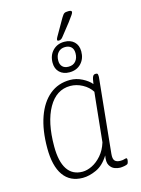

<svg xmlns="http://www.w3.org/2000/svg" viewBox="-133 -969 770 1051"><g transform="rotate(-15 252.5 -444.0)"><path d="M203 7Q131 7 93.5 -46Q56 -99 56 -201Q56 -302 82 -375.5Q108 -449 156.5 -489Q205 -529 272 -529Q308 -529 341 -512Q374 -495 391 -474Q395 -504 400 -514.5Q405 -525 415 -525H418Q427 -525 428.5 -519.5Q430 -514 430 -504L387 -80Q384 -51 394 -40.5Q404 -30 425 -30Q439 -30 446 -32.5Q453 -35 459 -35Q464 -35 464 -28Q464 -21 462 -13.5Q460 -6 457 -3Q452 1 438 3.5Q424 6 414 6Q401 6 384 0Q367 -6 356 -24.5Q345 -43 352 -80Q321 -30 280 -11.5Q239 7 203 7ZM210 -26Q236 -26 264.5 -40Q293 -54 318 -82.5Q343 -111 356 -153L378 -367Q379 -380 381.5 -400Q384 -420 385 -432Q367 -461 333.5 -479Q300 -497 265 -497Q186 -497 140.5 -417Q95 -337 95 -200Q95 -114 124 -70Q153 -26 210 -26ZM282 -570Q247 -570 226 -590Q205 -610 205 -644Q205 -686 230.5 -712.5Q256 -739 296 -739Q331 -739 352 -719Q373 -699 373 -664Q373 -623 348 -596.5Q323 -570 282 -570ZM285 -601Q311 -601 325.5 -618Q340 -635 340 -663Q340 -686 327.5 -698Q315 -710 293 -710Q268 -710 253 -693Q238 -676 238 -647Q238 -626 250 -613.5Q262 -601 285 -601ZM270 -753Q261 -753 261 -759Q261 -764 266.5 -774Q272 -784 278 -794L321 -869Q331 -886 338 -890.5Q345 -895 362 -895Q380 -895 380 -886Q380 -881 373 -870.5Q366 -860 348 -836L296 -770Q288 -759 282 -756Q276 -753 270 -753Z"/></g></svg>

Font: Asap Semi Condensed Semi Condensed Thin
Style: Italic
Weight: 100
Width: 4
Italic angle: -6°
Designer: Pablo Cosgaya
Foundry: Omnibus-Type
Version: Version 3.001; ttfautohint (v1.8.4.7-5d5b)